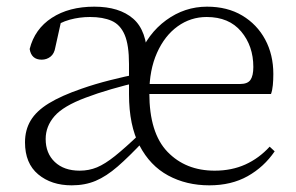

<svg xmlns="http://www.w3.org/2000/svg" viewBox="-20 -542 888 576"><path d="M195 14Q134 14 94.5 -19Q55 -52 55 -115Q55 -152 72 -180.5Q89 -209 126.5 -232Q164 -255 225 -276Q265 -290 310.5 -301.5Q356 -313 397 -321V-296Q357 -287 314 -274.5Q271 -262 237 -249Q170 -224 143.5 -193.5Q117 -163 117 -125Q117 -82 144.5 -56Q172 -30 219 -30Q247 -30 271 -40Q295 -50 325 -74Q355 -98 399 -140L415 -120H412Q367 -72 333 -42.5Q299 -13 267 0.5Q235 14 195 14ZM608 14Q539 14 484.5 -15.5Q430 -45 398.5 -105.5Q367 -166 367 -259V-350Q367 -407 354 -437.5Q341 -468 315 -479.5Q289 -491 250 -491Q219 -491 189.5 -483Q160 -475 128 -453L164 -481L146 -400Q143 -381 131.5 -372Q120 -363 105 -363Q74 -363 69 -395Q84 -455 135.5 -488.5Q187 -522 263 -522Q338 -522 379.5 -486Q421 -450 422 -368L396 -371Q423 -441 478.5 -481.5Q534 -522 601 -522Q662 -522 706.5 -495.5Q751 -469 775.5 -423.5Q800 -378 800 -320Q800 -302 798.5 -286.5Q797 -271 793 -260H393V-290H700Q723 -290 731.5 -302.5Q740 -315 740 -341Q740 -404 703.5 -447.5Q667 -491 600 -491Q552 -491 513 -463Q474 -435 451 -383.5Q428 -332 428 -263Q428 -143 482.5 -86.5Q537 -30 624 -30Q675 -30 716 -48.5Q757 -67 789 -102L804 -88Q772 -41 723 -13.5Q674 14 608 14Z"/></svg>

Font: Early Summer Mincho VF
Style: Regular
Weight: 250
Designer: GuiWonder
Version: Version 1.002